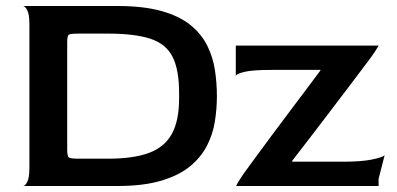

<svg xmlns="http://www.w3.org/2000/svg" viewBox="-20 -620 1322 640"><path d="M57 0Q64 0 71 -14Q78 -28 78 -60V-540Q78 -572 71 -585.5Q64 -599 57 -600H371Q459 -600 519 -583Q579 -566 615.5 -536Q652 -506 671 -467.5Q690 -429 696.5 -386Q703 -343 703 -299Q703 -259 696.5 -216.5Q690 -174 670.5 -135.5Q651 -97 614.5 -66.5Q578 -36 518.5 -18Q459 0 371 0ZM244 -91H339Q425 -91 477 -110.5Q529 -130 553 -174Q577 -218 577 -292V-310Q577 -388 555 -431Q533 -474 481 -491Q429 -508 339 -508H244Q215 -508 209.5 -504.5Q204 -501 204 -480V-121Q204 -99 209.5 -95Q215 -91 244 -91ZM767 0Q770 -7 779.5 -22Q789 -37 803 -56Q817 -75 838.5 -104.5Q860 -134 886.5 -169.5Q913 -205 941.5 -243Q970 -281 997.5 -317.5Q1025 -354 1048 -385V-387H886Q822 -387 795 -380.5Q768 -374 766 -367V-468H866Q893 -468 938 -468Q983 -468 1036.5 -468Q1090 -468 1143.5 -468Q1197 -468 1242 -468Q1239 -462 1229.5 -447.5Q1220 -433 1204 -412Q1181 -381 1149 -339Q1117 -297 1082.5 -251.5Q1048 -206 1014.5 -162.5Q981 -119 954 -84V-81H1122Q1184 -81 1218.5 -88Q1253 -95 1262 -102L1242 -24V0Z"/></svg>

Font: Red Rose Medium
Style: Regular
Weight: 500
Designer: Jaikishan Patel
Version: Version 2.000